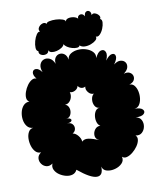

<svg xmlns="http://www.w3.org/2000/svg" viewBox="-102 -1024 947 1137"><g transform="rotate(-10 371.0 -455.5)"><path d="M275 -29Q266 -10 247.5 -4.5Q229 1 207.5 -4.5Q186 -10 168 -22.5Q150 -35 141.5 -53Q133 -71 142 -90Q122 -76 104 -80.5Q86 -85 75 -100.5Q64 -116 65.5 -134.5Q67 -153 87 -167Q68 -165 54.5 -178.5Q41 -192 34 -214Q27 -236 27.5 -259Q28 -282 37.5 -299Q47 -316 66 -318Q43 -319 30 -335.5Q17 -352 13.5 -375.5Q10 -399 15.5 -422Q21 -445 35 -460Q49 -475 71 -475Q57 -482 55.5 -499Q54 -516 61 -536Q68 -556 80.5 -573.5Q93 -591 108 -599.5Q123 -608 136 -601Q117 -626 121 -642Q125 -658 142 -658Q159 -658 178 -633Q167 -661 174 -680Q181 -699 198 -705.5Q215 -712 233.5 -703.5Q252 -695 263 -668Q260 -692 270 -706Q280 -720 296 -722Q312 -724 325.5 -713.5Q339 -703 343 -679Q345 -702 363.5 -713.5Q382 -725 406.5 -727Q431 -729 455 -721.5Q479 -714 494 -698.5Q509 -683 506 -660Q521 -694 540 -699Q559 -704 567.5 -686.5Q576 -669 561 -635Q583 -665 601 -667Q619 -669 622 -651.5Q625 -634 603 -604Q625 -621 643.5 -619.5Q662 -618 671.5 -605.5Q681 -593 677 -575Q673 -557 650 -540Q672 -547 686 -539.5Q700 -532 704 -518.5Q708 -505 700.5 -491.5Q693 -478 671 -471Q690 -472 701.5 -457.5Q713 -443 717.5 -421.5Q722 -400 719 -378Q716 -356 705.5 -341Q695 -326 676 -325Q713 -325 725 -311.5Q737 -298 724.5 -285Q712 -272 675 -273Q699 -269 708 -250.5Q717 -232 713 -211Q709 -190 694 -176.5Q679 -163 655 -168Q667 -157 664 -139Q661 -121 648 -102.5Q635 -84 617.5 -70Q600 -56 583 -51.5Q566 -47 554 -58Q560 -35 543.5 -18Q527 -1 501 6Q475 13 452 7Q429 1 423 -22Q426 33 388 33Q350 33 275 -29ZM440 -178Q417 -188 415.5 -208.5Q414 -229 426.5 -245.5Q439 -262 460 -261Q447 -268 441.5 -285Q436 -302 438 -321Q440 -340 449.5 -353.5Q459 -367 476 -367Q456 -366 446 -383.5Q436 -401 438.5 -422.5Q441 -444 455 -455Q436 -453 422 -470Q408 -487 412 -505Q400 -498 387.5 -501.5Q375 -505 368 -517Q364 -500 348 -491.5Q332 -483 316 -488Q321 -474 317 -458Q313 -442 302 -431Q291 -420 275 -420Q289 -416 295.5 -403Q302 -390 300.5 -374.5Q299 -359 290.5 -348Q282 -337 266 -337Q287 -338 294 -331Q301 -324 294 -316.5Q287 -309 266 -309Q290 -310 300.5 -297.5Q311 -285 308.5 -269Q306 -253 290 -244Q307 -242 322 -224Q337 -206 338 -187Q352 -202 378.5 -197.5Q405 -193 440 -178ZM421 -751Q418 -741 404.5 -740Q391 -739 375 -743.5Q359 -748 346 -756.5Q333 -765 329 -775Q326 -764 312.5 -755Q299 -746 282.5 -742Q266 -738 252 -740.5Q238 -743 234 -755Q232 -738 217 -733.5Q202 -729 187.5 -736Q173 -743 175 -760Q163 -763 162 -781.5Q161 -800 167 -822Q173 -844 183.5 -859.5Q194 -875 205 -872Q195 -884 203 -897.5Q211 -911 226.5 -916.5Q242 -922 252 -910Q252 -919 269.5 -923Q287 -927 309.5 -926Q332 -925 349 -919Q366 -913 366 -904Q368 -917 383 -921Q398 -925 415 -921.5Q432 -918 441 -908Q439 -919 446.5 -925.5Q454 -932 464.5 -930.5Q475 -929 483 -915Q483 -934 493 -940.5Q503 -947 513 -940.5Q523 -934 523 -915Q530 -926 544 -921.5Q558 -917 566.5 -905.5Q575 -894 568 -884Q580 -879 579 -861.5Q578 -844 570 -824.5Q562 -805 549.5 -792.5Q537 -780 525 -786Q530 -774 518.5 -763.5Q507 -753 488.5 -746Q470 -739 451 -739.5Q432 -740 421 -751Z"/></g></svg>

Font: Rubik Bubbles
Style: Regular
Weight: 400
Designer: Hubert and Fischer, NaN
Foundry: Hubert and Fischer, NaN
Version: Version 2.200